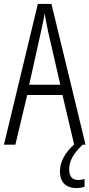

<svg xmlns="http://www.w3.org/2000/svg" viewBox="-20 -734 454 974"><path d="M331 126C331 83 351 46 399 0H414L241 -714H172L0 0H58L118 -252H297L356 -1C311 39 284 87 284 135C284 190 314 220 368 220C385 220 399 217 409 213V174C402 176 390 179 376 179C347 179 331 161 331 126ZM224 -574 286 -304H128L188 -574C196 -609 202 -637 206 -667C211 -637 217 -609 224 -574Z"/></svg>

Font: Noto Sans Arabic UI XCn Lt
Style: Regular
Weight: 300
Width: 2
Designer: Monotype Design Team, Nadine Chahine and Nizar Qandah
Foundry: Monotype Imaging Inc.
Version: Version 2.010